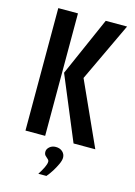

<svg xmlns="http://www.w3.org/2000/svg" viewBox="-117 -654 631 895"><g transform="rotate(15 198.0 -206.0)"><path d="M282 0 154 -307 279 -591H382L248 -307L387 0ZM50 0V-591H145V0ZM160 179Q173 159 181.5 141.5Q190 124 190 113Q190 106 184 101Q178 96 171.5 89.5Q165 83 165 71Q165 58 177 47.5Q189 37 207 37Q227 37 239.5 48.5Q252 60 252 77Q252 90 243.5 108.5Q235 127 223.5 145.5Q212 164 199 179Z"/></g></svg>

Font: Alumni Sans Thin SemiBold
Style: Regular
Weight: 600
Version: Version 1.018